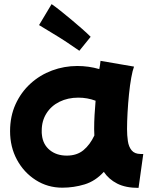

<svg xmlns="http://www.w3.org/2000/svg" viewBox="-20 -855 731 934"><path d="M283 58Q212 58 154 21Q96 -16 62.5 -78Q29 -140 29 -217Q29 -289 55.5 -347.5Q82 -406 128 -448Q174 -490 233 -512Q292 -534 356 -534Q411 -534 463 -519Q467 -539 469 -559L632 -531Q625 -513 618.5 -477Q612 -441 607.5 -396.5Q603 -352 600.5 -307.5Q598 -263 598 -227Q598 -197 602 -169Q606 -141 620.5 -123.5Q635 -106 664 -106H677L654 59Q591 59 550 38Q509 17 485 -19Q444 26 391.5 42Q339 58 283 58ZM184 -198Q189 -152 222 -125Q255 -98 305 -98Q354 -98 386 -124.5Q418 -151 439 -196Q438 -211 438 -227Q438 -261 440 -296Q442 -331 445 -365Q405 -380 361 -380Q310 -380 269.5 -360Q229 -340 206 -303.5Q183 -267 183 -220Q183 -214 183 -208.5Q183 -203 184 -198ZM366 -608Q348 -620 322 -638Q296 -656 267 -674Q238 -692 212 -707.5Q186 -723 170 -733L231 -835Q250 -822 275 -802Q300 -782 327 -759.5Q354 -737 379 -715Q404 -693 421 -676Z"/></svg>

Font: KN Bobohei
Style: Bold
Weight: 700
Designer: Kingnam Type Foundry
Version: Version 1.710;March 18, 2023